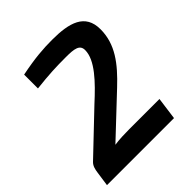

<svg xmlns="http://www.w3.org/2000/svg" viewBox="-194 -827 952 952"><g transform="rotate(-45 282.0 -351.0)"><path d="M325 -702C265 -702 204 -698 105 -678V-581C194 -591 242 -593 312 -593C372 -593 405 -588 405 -550C405 -480 329 -402 248 -328L40 -130C26 -116 22 -98 19 -77L8 0H478L494 -118H282C251 -118 212 -117 179 -112L386 -307C472 -388 532 -465 532 -569C532 -678 445 -702 325 -702Z"/></g></svg>

Font: Exo 2 Semi Bold
Style: Italic
Weight: 600
Italic angle: -8°
Designer: Natanael Gama
Version: Version 1.001;PS 001.001;hotconv 1.0.88;makeotf.lib2.5.64775